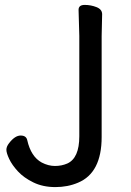

<svg xmlns="http://www.w3.org/2000/svg" viewBox="-20 -735 532 782"><path d="M396 -677 394 -588V-177Q394 -31 298 9Q256 27 205.5 27Q155 27 116 8Q77 -11 53 -37Q29 -63 17.5 -87.5Q6 -112 6 -125Q6 -138 17 -152Q41 -183 64 -183Q87 -183 91 -164Q106 -97 150 -73Q177 -59 204 -59Q231 -59 254 -69Q303 -91 303 -180V-589L300 -695Q300 -715 325 -715Q350 -715 373 -706Q396 -697 396 -677Z"/></svg>

Font: LXGW ZhenKai
Style: Regular
Weight: 400
Designer: LXGW / Fontworks Inc.
Foundry: LXGW / Fontworks Inc.
Version: Version 0.800;June 8, 2025